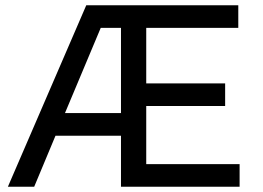

<svg xmlns="http://www.w3.org/2000/svg" viewBox="-20 -710 1001 730"><path d="M10 0 308 -690H886V-604H536V-393H836V-307H536V-86H891V0H440V-194H191L110 0ZM227 -280H440V-604H363Z"/></svg>

Font: Radio Canada
Style: Regular
Weight: 400
Designer: Charles Daoud, Etienne Aubert Bonn, Alexandre Saumier Demers, Jacques Le Bailly
Foundry: Radio-Canada
Version: Version 2.104;gftools[0.9.28.dev5+ged2979d]